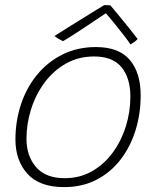

<svg xmlns="http://www.w3.org/2000/svg" viewBox="-20 -726 626 765"><path d="M235.5 19.5Q137 19.5 89.2 -33.8Q41.5 -87 41.5 -170Q41.5 -243.5 63.5 -310Q85.5 -376.5 127.5 -427.8Q169.5 -479 228.8 -508.8Q288 -538.5 362.5 -538.5Q453.5 -538.5 497 -487.5Q540.5 -436.5 540.5 -345.5Q540.5 -273 520.2 -207.5Q500 -142 460.8 -90.8Q421.5 -39.5 364.8 -10Q308 19.5 235.5 19.5ZM238 -16Q298 -16 346.2 -43.5Q394.5 -71 428.8 -117.5Q463 -164 481.2 -222Q499.5 -280 499.5 -341Q499.5 -414.5 464.5 -457.8Q429.5 -501 355 -501Q293 -501 243.2 -473Q193.5 -445 158.2 -397.8Q123 -350.5 104.2 -292Q85.5 -233.5 85.5 -173Q85.5 -104.5 123.8 -60.2Q162 -16 238 -16ZM420 -704.5Q436 -686 455.2 -662.2Q474.5 -638.5 494 -614.5Q513.5 -590.5 528.5 -570.5Q522 -563.5 514.8 -558.5Q507.5 -553.5 500 -549Q491.5 -562 476 -582Q460.5 -602 444 -622.5Q427.5 -643 414.8 -658.2Q402 -673.5 399 -676.5H406.5Q402 -673.5 380.5 -659Q359 -644.5 330 -625.2Q301 -606 274 -588.5Q247 -571 231 -562Q228.5 -563.5 221 -567.2Q213.5 -571 206.5 -575.5Q199.5 -580 197 -582.5Q222 -598.5 252.5 -617.5Q283 -636.5 312.5 -654.8Q342 -673 364.2 -686.8Q386.5 -700.5 395 -705.5Q398.5 -705.5 402.8 -705.5Q407 -705.5 411.5 -705.2Q416 -705 420 -704.5Z"/></svg>

Font: Grandstander Thin Thin
Style: Italic
Weight: 250
Italic angle: -15°
Version: Version 1.200